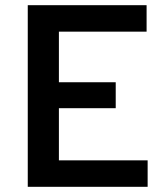

<svg xmlns="http://www.w3.org/2000/svg" viewBox="-20 -720 640 740"><path d="M87 0V-700H545V-598H207V-403H426V-303H207V-102H549V0Z"/></svg>

Font: Red Hat Mono Medium
Style: Regular
Weight: 500
Monospace: yes
Designer: Pentagram, MCKL
Foundry: Pentagram, MCKL
Version: Version 1.023; ttfautohint (v1.8.3)